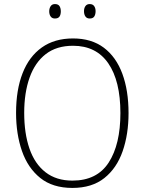

<svg xmlns="http://www.w3.org/2000/svg" viewBox="-20 -914 711 944"><path d="M612 -358Q612 -254 583 -170.5Q554 -87 493 -38.5Q432 10 336 10Q239 10 178 -39Q117 -88 88 -171.5Q59 -255 59 -359Q59 -472 91 -554Q123 -636 185.5 -680.5Q248 -725 339 -725Q430 -725 490.5 -679.5Q551 -634 581.5 -551.5Q612 -469 612 -358ZM99 -359Q99 -258 125 -183Q151 -108 204 -67Q257 -26 336 -26Q457 -26 514.5 -115Q572 -204 572 -358Q572 -516 512.5 -602.5Q453 -689 339 -689Q258 -689 205 -648Q152 -607 125.5 -532.5Q99 -458 99 -359ZM222 -858Q222 -873 229 -883.5Q236 -894 250 -894Q266 -894 272.5 -884Q279 -874 279 -858Q279 -842 272.5 -832.5Q266 -823 250 -823Q236 -823 229 -833Q222 -843 222 -858ZM393 -859Q393 -874 400 -884Q407 -894 421 -894Q436 -894 443 -884Q450 -874 450 -859Q450 -843 443.5 -833Q437 -823 421 -823Q407 -823 400 -833Q393 -843 393 -859Z"/></svg>

Font: Noto Sans Telugu SemiCondensed ExtraLight
Style: Regular
Weight: 200
Width: 4
Designer: Jelle Bosma - Monotype Design Team
Foundry: Monotype Imaging Inc.
Version: Version 2.005; ttfautohint (v1.8.4.7-5d5b)